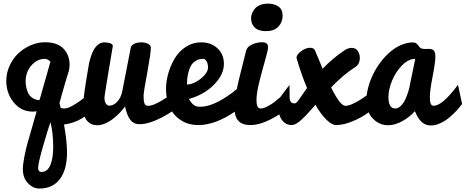

<svg xmlns="http://www.w3.org/2000/svg" viewBox="-20 -708 2636 1087"><path d="M187.5 -78.1Q177.2 -76.2 165 -76.2Q100.1 -76.2 57.9 -127.9Q15.6 -179.7 15.6 -250Q15.6 -294.9 34.4 -335.9Q53.2 -377 83.7 -405.8Q114.3 -434.6 154.1 -451.7Q193.8 -468.8 234.4 -468.8Q304.7 -468.8 339.4 -432.6Q374 -396.5 374 -340.8Q374 -320.8 369.1 -304.7Q361.8 -283.2 349.1 -239.3Q336.4 -195.3 326.7 -160.9Q316.9 -126.5 316.9 -125L317.4 -122.1Q317.9 -119.6 319.8 -112.1Q321.8 -104.5 323.2 -97.7Q332 -93.8 343.8 -93.8Q353 -93.8 364.7 -97.4Q376.5 -101.1 391.1 -109.9Q405.8 -118.7 416.5 -125.2Q427.2 -131.8 445.3 -145.8Q463.4 -159.7 470.5 -165.5Q477.5 -171.4 495.8 -186.5Q514.2 -201.7 515.6 -203.1V-93.8Q479.5 -58.6 438.5 -34.7Q397.5 -10.7 342.3 -2.9Q359.4 90.8 359.4 156.2Q359.4 251.5 319.1 305.4Q278.8 359.4 203.1 359.4Q167 359.4 138.2 329.1Q109.4 298.8 109.4 250Q109.4 222.7 117.9 179.2Q126.5 135.7 136 101.8Q145.5 67.9 163.1 7.6Q180.7 -52.7 187.5 -78.1ZM203.1 -140.6Q204.6 -143.6 209.2 -160.2Q213.9 -176.8 221.9 -205.3Q230 -233.9 236.3 -255.4Q249.5 -301.8 265.6 -359.4Q262.7 -362.3 255.9 -367.2Q244.1 -375 234.4 -375Q200.7 -375 174.8 -354Q148.9 -333 137 -305.2Q125 -277.3 125 -250Q125 -231.9 128.2 -215.6Q131.3 -199.2 139.2 -182.1Q147 -165 163.3 -153.8Q179.7 -142.6 203.1 -140.6ZM265.6 -16.1Q252.4 20 224.1 118.4Q195.8 216.8 195.8 243.2Q195.8 253.4 200.7 259.5Q205.6 265.6 213.9 265.6Q249 265.6 265.1 226.3Q281.2 187 281.2 125Q281.2 43 265.6 -16.1Z M834 -437Q834 -407.7 813.5 -295.4Q793 -183.1 793 -171.9Q793 -154.8 793.5 -146Q793.9 -137.2 796.4 -127.2Q798.8 -117.2 804.2 -113Q809.6 -108.9 818.8 -108.9Q850.6 -108.9 911.6 -148.4Q972.7 -188 999 -221.7Q999 -199.7 999.5 -167.5Q1000 -135.3 1000 -114.3Q963.4 -77.6 892.6 -41.3Q821.8 -4.9 770 -4.9Q735.8 -4.9 717 -30.5Q698.2 -56.2 688 -105Q651.9 -57.1 609.9 -28.1Q567.9 1 529.8 1Q494.6 1 472.7 -24.4Q450.7 -49.8 450.7 -107.4Q450.7 -158.7 481.9 -335.9Q483.9 -351.1 489 -369.6Q494.1 -388.2 503.9 -411.9Q513.7 -435.5 531 -451.7Q548.3 -467.8 570.3 -468.3Q618.7 -466.3 618.7 -447.8Q571.3 -167.5 571.3 -155.3Q571.3 -136.2 578.6 -123Q585.9 -109.9 599.6 -109.9Q622.6 -109.9 643.8 -132.3Q665 -154.8 672.4 -192.4L720.7 -440.4Q723.1 -452.1 740.5 -460.2Q757.8 -468.3 779.8 -468.3Q804.2 -468.3 819.1 -459.5Q834 -450.7 834 -437Z M1103.5 0Q1044.4 0 1002 -28.8Q959.5 -57.6 939.7 -102.8Q919.9 -147.9 919.9 -203.6Q919.9 -246.6 932.6 -291.7Q945.3 -336.9 969 -377Q992.7 -417 1032 -442.6Q1071.3 -468.3 1119.1 -468.3Q1174.8 -468.3 1211.2 -434.6Q1247.6 -400.9 1247.6 -346.2Q1247.6 -285.2 1191.2 -228.3Q1134.8 -171.4 1049.8 -147.9Q1064.5 -122.1 1078.1 -112.8Q1091.8 -103.5 1111.3 -103.5Q1164.6 -103.5 1230 -140.6Q1295.4 -177.7 1340.8 -222.2L1403.8 -156.7Q1361.8 -113.3 1312.5 -78.1Q1200.2 0 1103.5 0ZM1038.6 -229.5Q1061.5 -229.5 1089.6 -244.6Q1117.7 -259.8 1137.7 -282.5Q1157.7 -305.2 1157.7 -324.7Q1157.7 -346.7 1149.7 -360.8Q1141.6 -375 1129.9 -375Q1106 -375 1088.4 -363.8Q1070.8 -352.5 1061.5 -336.7Q1052.2 -320.8 1046.9 -299.1Q1041.5 -277.3 1040 -261.7Q1038.6 -246.1 1038.6 -229.5Z M1619.6 -203.1V-104Q1578.1 -66.4 1513.9 -33.2Q1449.7 0 1397.9 0Q1349.6 0 1328.4 -25.4Q1307.1 -50.8 1307.1 -98.1Q1307.1 -127 1314.9 -171.9Q1322.8 -216.8 1331.1 -251.7Q1339.4 -286.6 1354 -343.5Q1368.7 -400.4 1373.5 -421.4Q1379.9 -444.3 1407.7 -456.5Q1435.5 -468.8 1462.4 -468.8Q1481.9 -468.8 1489.7 -461.7Q1497.6 -454.6 1497.6 -440.9Q1497.6 -424.3 1481.2 -367.9Q1464.8 -311.5 1448.5 -246.1Q1432.1 -180.7 1432.1 -141.6Q1432.1 -117.7 1437.5 -105.7Q1442.9 -93.8 1457 -93.8Q1473.1 -93.8 1497.3 -107.2Q1521.5 -120.6 1538.3 -134Q1555.2 -147.5 1584 -172.4Q1612.8 -197.3 1619.6 -203.1ZM1401.4 -606Q1401.4 -618.2 1406.5 -631.3Q1411.6 -644.5 1421.9 -657.7Q1432.1 -670.9 1451.9 -679.2Q1471.7 -687.5 1497.1 -687.5Q1533.7 -687.5 1556.9 -670.7Q1580.1 -653.8 1580.1 -619.1Q1580.1 -583 1556.2 -557.4Q1532.2 -531.7 1485.4 -531.7Q1443.8 -531.7 1422.6 -551.5Q1401.4 -571.3 1401.4 -606Z M1547.9 -132.8 1619.1 -227.5Q1619.1 -217.8 1618.7 -200Q1618.2 -182.1 1618.2 -174.8Q1618.2 -148.4 1624 -135.5Q1629.9 -122.6 1647.5 -122.6Q1651.9 -122.6 1656.7 -126.2Q1661.6 -129.9 1668.5 -138.9Q1675.3 -147.9 1681.4 -156.7Q1687.5 -165.5 1698.5 -181.6Q1709.5 -197.8 1718.3 -210Q1687 -282.7 1659.7 -376.5Q1658.7 -380.4 1658.7 -381.3Q1658.7 -398.9 1684.8 -418.2Q1710.9 -437.5 1735.4 -437.5Q1756.3 -437.5 1762.7 -423.8Q1766.1 -416.5 1781 -380.4Q1795.9 -344.2 1806.6 -318.8Q1861.3 -376.5 1928.7 -421.9Q1950.2 -437 1971.2 -437Q1992.7 -437 2004.9 -420.7Q2017.1 -404.3 2017.1 -380.9Q2017.1 -344.7 1991.2 -328.1Q1924.8 -286.6 1854.5 -212.9Q1906.2 -108.9 1935.1 -108.9Q1966.8 -108.9 2027.8 -148.4Q2088.9 -188 2115.2 -221.7Q2115.2 -199.7 2115.7 -167.5Q2116.2 -135.3 2116.2 -114.3Q2091.3 -89.4 2057.9 -65.4Q2024.4 -41.5 1974.9 -20.8Q1925.3 0 1881.8 0Q1860.4 0 1829.6 -28.8Q1798.8 -57.6 1765.6 -114.7Q1716.3 -57.1 1685.1 -28.6Q1653.8 0 1631.8 0Q1608.9 0 1592 -12.5Q1575.2 -24.9 1566.4 -45.7Q1557.6 -66.4 1553.2 -87.6Q1548.8 -108.9 1547.9 -132.8Z M2572.8 -228 2596.2 -119.6Q2583 -101.6 2565.7 -82.5Q2548.3 -63.5 2524.7 -43.5Q2501 -23.4 2473.1 -10.5Q2445.3 2.4 2419.9 2.4Q2388.7 2.4 2366.9 -17.6Q2345.2 -37.6 2329.1 -78.6Q2302.7 -47.9 2260 -23.4Q2217.3 1 2176.8 1Q2127 1 2090.6 -37.1Q2054.2 -75.2 2054.2 -137.2Q2054.2 -173.3 2064.5 -212.4Q2074.7 -251.5 2092.5 -287.8Q2110.4 -324.2 2135.5 -357.2Q2160.6 -390.1 2189.2 -414.6Q2217.8 -439 2251.2 -453.4Q2284.7 -467.8 2317.4 -467.8Q2330.6 -467.8 2338.4 -460.9Q2346.2 -454.1 2351.8 -445.6Q2357.4 -437 2363.3 -434.6Q2372.1 -430.7 2387.7 -430.7Q2391.1 -430.7 2398.4 -430.9Q2405.8 -431.2 2409.7 -431.2Q2426.8 -431.2 2435.8 -422.1Q2444.8 -413.1 2444.8 -385.7Q2444.8 -355.5 2429.2 -275.1Q2413.6 -194.8 2413.6 -158.2Q2413.6 -133.3 2418.2 -121.3Q2422.9 -109.4 2435.5 -109.4Q2470.2 -109.4 2524.4 -168.5Q2547.9 -193.8 2572.8 -228ZM2179.2 -158.2Q2179.2 -93.8 2217.3 -93.8Q2234.4 -93.8 2249.8 -109.1Q2265.1 -124.5 2275.4 -147.2Q2285.6 -169.9 2292.2 -191.9Q2298.8 -213.9 2301.3 -231.4L2331.1 -375Q2293 -375 2256.8 -338.6Q2220.7 -302.2 2200 -252Q2179.2 -201.7 2179.2 -158.2Z"/></svg>

Font: iCiel Pacifico
Style: Regular
Weight: 400
Designer: Vernon Adams
Foundry: Vernon Adams
Version: Version 1.00 September 26, 2014, initial release